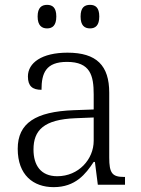

<svg xmlns="http://www.w3.org/2000/svg" viewBox="-20 -761 582 791"><path d="M351 -644C373 -644 389 -656 389 -693C389 -730 373 -741 351 -741C328 -741 312 -730 312 -693C312 -656 328 -644 351 -644ZM174 -644C196 -644 212 -656 212 -693C212 -730 196 -741 174 -741C152 -741 135 -730 135 -693C135 -656 152 -644 174 -644ZM201 10C291 10 333 -44 366 -94H371L383 0H495V-32H491C442 -32 430 -48 430 -112V-379C430 -491 378 -544 258 -544C152 -544 95 -502 95 -446C95 -406 114 -391 151 -391C151 -460 169 -506 256 -506C352 -506 366 -450 366 -372V-310L283 -307C127 -301 53 -254 53 -148C53 -40 117 10 201 10ZM216 -35C148 -35 118 -80 118 -145C118 -224 160 -269 292 -274L366 -277V-181C366 -105 304 -35 216 -35Z"/></svg>

Font: Noto Serif Bengali Light
Style: Regular
Weight: 300
Designer: Juan Bruce, Universal Thirst, Indian Type Foundry and the Monotype Design Team.
Foundry: Monotype Imaging Inc.
Version: Version 2.003